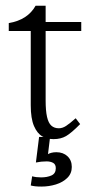

<svg xmlns="http://www.w3.org/2000/svg" viewBox="-20 -492 344 690"><path d="M90.5 -114V-380.5H11.5V-409Q79.5 -420.5 108 -471.5H144V-413H272V-380.5H144V-131Q144 -94 149 -72Q154 -50 164.5 -40.5Q175 -31 191.5 -31Q204.5 -31 217.5 -39.5Q230.5 -48 252 -67L268 -46Q236.5 -14 217.5 -3Q198.5 8 172.5 8Q150 8 132 -2Q114 -12 102.2 -39Q90.5 -66 90.5 -114ZM90.5 174.5 95.5 141.5Q109.5 145.5 127.5 145.5Q149.5 145.5 165 138.5Q180.5 131.5 180.5 112.5Q180.5 98.5 170.8 93.2Q161 88 147.5 88Q128 88 109 92L120.5 0H160L152.5 62Q156 59.5 164.2 57.2Q172.5 55 182.5 55Q207 55 222.5 69.5Q238 84 238 108Q238 131.5 222 147.2Q206 163 181 170.8Q156 178.5 128.5 178.5Q104 178.5 90.5 174.5Z"/></svg>

Font: Didactic
Style: Regular
Weight: 400
Designer: Tyler Finck
Foundry: Etcetera Type Co
Version: Version 3.007;FEAKit 1.0